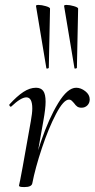

<svg xmlns="http://www.w3.org/2000/svg" viewBox="-20 -751 384 779"><path d="M289 -395Q308 -395 326 -381Q344 -367 344 -348Q344 -333 334.5 -323.5Q325 -314 311 -314Q300 -314 293.5 -318.5Q287 -323 280 -333Q276 -338 271 -342.5Q266 -347 260 -347Q238 -347 207.5 -289Q177 -231 150 -150Q123 -69 111 -7L101 -8Q116 -88 147 -179Q178 -270 216 -332.5Q254 -395 289 -395ZM57 2 62 -21 72 -74 105 -259Q111 -292 111 -311Q111 -356 87 -356Q65 -356 26 -319L24 -318Q21 -318 19 -321.5Q17 -325 18 -327Q49 -361 75 -378Q101 -395 126 -395Q146 -395 155.5 -382Q165 -369 165 -338Q165 -311 156 -261L111 -7Q108 8 79 8Q66 8 61.5 6.5Q57 5 57 2ZM136 -731Q149 -731 166 -726Q183 -721 183 -716L178 -476Q178 -474 173 -473Q168 -472 168 -475L126 -727Q126 -731 136 -731ZM250 -731Q263 -731 280 -726Q297 -721 297 -716L292 -476Q292 -474 287 -473Q282 -472 282 -475L240 -727Q240 -731 250 -731Z"/></svg>

Font: Cormorant Infant
Style: Italic
Weight: 400
Italic angle: -10°
Designer: Christian Thalmann (Catharsis Fonts)
Foundry: Catharsis Fonts
Version: Version 4.000